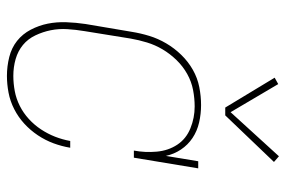

<svg xmlns="http://www.w3.org/2000/svg" viewBox="-152 -644 805 540"><g transform="rotate(90 250.0 -374.5)"><path d="M194 8Q167 8 141 1.5Q115 -5 95.5 -20.5Q76 -36 64 -59Q52 -82 47 -107Q42 -132 43 -159Q44 -186 48 -213L70 -343Q74 -368 81.5 -392.5Q89 -417 102.5 -440Q116 -463 135 -482.5Q154 -502 177 -515Q200 -528 225.5 -533Q251 -538 276 -538Q301 -538 325 -532.5Q349 -527 368.5 -514Q388 -501 401 -481.5Q414 -462 419 -439L434 -530H454L424 -349H404Q410 -381 407 -413.5Q404 -446 387.5 -471Q371 -496 341.5 -508Q312 -520 280 -520Q257 -520 233.5 -515.5Q210 -511 188.5 -499Q167 -487 149.5 -469Q132 -451 119.5 -430Q107 -409 100 -386Q93 -363 89 -340L68 -210Q64 -186 62.5 -162Q61 -138 65.5 -115.5Q70 -93 80 -72Q90 -51 107 -37Q124 -23 146.5 -16.5Q169 -10 194 -10Q215 -10 236.5 -14Q258 -18 278 -28Q298 -38 315 -53.5Q332 -69 344.5 -88Q357 -107 365 -127.5Q373 -148 377 -170H396Q392 -146 383.5 -123Q375 -100 361 -79Q347 -58 328.5 -41Q310 -24 287.5 -12.5Q265 -1 241 3.5Q217 8 194 8ZM305 -606H283L199 -745L217 -755L296 -621L420 -757L436 -743Z"/></g></svg>

Font: Iosevka Curly Slab ThObl
Style: Regular
Weight: 100
Italic angle: -9°
Monospace: yes
Designer: Belleve Invis
Foundry: Belleve Invis
Version: Version 11.0.0; ttfautohint (v1.8.3)